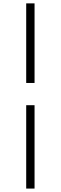

<svg xmlns="http://www.w3.org/2000/svg" viewBox="-20 -835 356 1127"><path d="M133.8 271.9V-217.5H182.8V271.9ZM182.8 -348H133.8V-815.2H182.8Z"/></svg>

Font: Source Han Serif JP VF
Style: Regular
Weight: 250
Designer: Ryoko NISHIZUKA 西塚涼子 (kana & ideographs); Frank Grießhammer (Latin, Greek & Cyrillic); Wenlong ZHANG 张文龙 (bopomofo); San
Foundry: Adobe
Version: Version 2.001;hotconv 1.1.0;makeotfexe 2.6.0